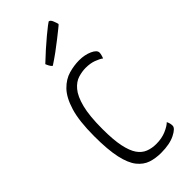

<svg xmlns="http://www.w3.org/2000/svg" viewBox="-236 -757 808 808"><g transform="rotate(-45 168.5 -353.0)"><path d="M193 10Q160 10 133 1Q106 -8 85.5 -33.5Q65 -59 54 -108.5Q43 -158 43 -239Q43 -329 59.5 -383Q76 -437 103 -464.5Q130 -492 162 -501Q194 -510 224 -510Q257 -510 282.5 -498.5Q308 -487 308 -472Q308 -467 306 -459Q304 -451 301 -444Q289 -453 268.5 -460.5Q248 -468 221 -468Q200 -468 176.5 -461Q153 -454 133 -430.5Q113 -407 101 -360.5Q89 -314 89 -236Q89 -171 97.5 -131Q106 -91 121 -69.5Q136 -48 157.5 -39.5Q179 -31 205 -31Q238 -31 263.5 -42Q289 -53 301 -65Q305 -57 306.5 -50.5Q308 -44 308 -37Q308 -22 276 -6Q244 10 193 10ZM130 -572Q127 -572 122.5 -578.5Q118 -585 115 -592Q112 -599 112 -599Q134 -620 157.5 -641Q181 -662 201.5 -679Q222 -696 235 -706Q248 -716 249 -716Q258 -716 264 -700.5Q270 -685 271 -679Q269 -676 255 -665Q241 -654 221 -638Q201 -622 177 -604.5Q153 -587 130 -572Z"/></g></svg>

Font: Yanone Kaffeesatz Light
Style: Regular
Weight: 300
Designer: Yanone (Cyrillic: Daniel Pouzeot, Huerta Tipografica, and Cyreal)
Foundry: Yanone
Version: Version 2.003